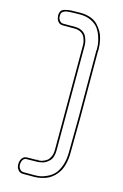

<svg xmlns="http://www.w3.org/2000/svg" viewBox="-145 -855 713 1114"><g transform="rotate(15 211.0 -298.5)"><path d="M194 -793Q228 -793 255 -783Q282 -773 298.5 -755.5Q315 -738 326 -719Q337 -700 342 -677.5Q347 -655 348.5 -640.5Q350 -626 350 -612L349 -600L350 -207L348 4Q348 40 341 70Q334 100 322.5 119.5Q311 139 295.5 153.5Q280 168 265 176Q250 184 232.5 188.5Q215 193 203 194.5Q191 196 180 196H178H113Q95 196 85 184.5Q75 173 73 161L72 149Q72 127 81.5 114Q91 101 100 100L110 98L174 97H175H174H175H176Q182 97 189 96.5Q196 96 209 91Q222 86 231.5 78Q241 70 248.5 53.5Q256 37 256 14V-202V-608Q256 -610 256 -614Q256 -624 254 -635Q252 -646 246 -660.5Q240 -675 225 -685Q210 -695 188 -696H161H127H113Q95 -696 85 -708Q75 -720 74 -732L72 -743Q72 -761 78.5 -771.5Q85 -782 104 -786.5Q123 -791 139.5 -792Q156 -793 194 -793ZM194 -783Q169 -783 156 -782.5Q143 -782 128 -781Q113 -780 106 -777.5Q99 -775 92.5 -770.5Q86 -766 84 -759.5Q82 -753 82 -743Q82 -739 83 -732.5Q84 -726 92 -716Q100 -706 113 -706H188Q214 -705 231 -693.5Q248 -682 255 -665Q262 -648 264 -636.5Q266 -625 266 -614Q266 -610 266 -608V14Q266 35 260.5 52Q255 69 245 78.5Q235 88 225.5 94Q216 100 204.5 102.5Q193 105 187 106Q181 107 176 107H174V87H175V107H174L110 108Q108 108 106.5 108Q105 108 100 110.5Q95 113 91.5 117Q88 121 85 129Q82 137 82 149Q82 153 83 159.5Q84 166 92 176Q100 186 113 186H180Q197 186 213 183.5Q229 181 253 170Q277 159 294.5 141Q312 123 325 87.5Q338 52 338 4L340 -207L339 -601V-602Q340 -606 340 -612Q340 -629 338 -646.5Q336 -664 327 -690Q318 -716 303.5 -735.5Q289 -755 260.5 -769Q232 -783 194 -783Z"/></g></svg>

Font: Soda Fountain
Style: Outline
Weight: 400
Version: Version 1.0